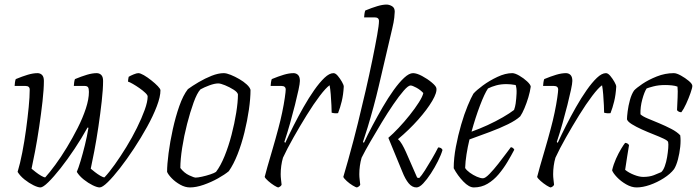

<svg xmlns="http://www.w3.org/2000/svg" viewBox="-20 -820 3049 840"><path d="M157 0Q146 0 126.5 -9.5Q107 -19 87.5 -34.5Q68 -50 57 -68Q68 -104 77.5 -153Q87 -202 94 -253.5Q101 -305 105.5 -351Q110 -397 110 -428Q110 -444 91 -444H44Q44 -450 45.5 -460Q47 -470 49 -474Q78 -486 101.5 -493Q125 -500 144 -500Q156 -500 164 -492Q172 -484 172 -466Q172 -430 166 -376.5Q160 -323 151.5 -265.5Q143 -208 133.5 -158.5Q124 -109 118 -82Q125 -76 136.5 -67Q148 -58 160 -51Q172 -44 178 -44Q197 -65 222 -99Q247 -133 272.5 -175Q298 -217 320 -260.5Q342 -304 355.5 -345Q369 -386 369 -418Q369 -433 365 -438.5Q361 -444 350 -444H303Q303 -450 304.5 -460Q306 -470 308 -474Q337 -486 360.5 -493Q384 -500 403 -500Q415 -500 423 -492Q431 -484 431 -466Q431 -430 425 -376.5Q419 -323 410.5 -265.5Q402 -208 392.5 -158.5Q383 -109 377 -82Q384 -76 395.5 -67Q407 -58 419 -51Q431 -44 437 -44Q457 -65 482 -100Q507 -135 532.5 -176.5Q558 -218 579 -260.5Q600 -303 613 -339Q626 -375 626 -398Q626 -404 615.5 -414Q605 -424 590 -434.5Q575 -445 561 -453Q547 -461 540 -463Q540 -467 541 -473.5Q542 -480 543 -484Q551 -489 564.5 -494.5Q578 -500 585 -500Q594 -500 609.5 -491Q625 -482 642 -468.5Q659 -455 670.5 -443Q682 -431 682 -425Q682 -397 666 -355Q650 -313 623.5 -265Q597 -217 566 -170Q535 -123 505 -84.5Q475 -46 451.5 -23Q428 0 416 0Q405 0 385.5 -9.5Q366 -19 346.5 -34.5Q327 -50 316 -68Q323 -84 332.5 -115.5Q342 -147 351.5 -185.5Q361 -224 367 -261L363 -262Q337 -215 306 -168.5Q275 -122 245 -84Q215 -46 191.5 -23Q168 0 157 0Z M811 0Q790 0 768.5 -12Q747 -24 731.5 -40Q716 -56 711 -68Q711 -100 717.5 -150Q724 -200 736 -254.5Q748 -309 764.5 -356Q781 -403 802 -430Q821 -444 849 -460.5Q877 -477 906 -488.5Q935 -500 959 -500Q971 -500 989.5 -492.5Q1008 -485 1027 -474Q1046 -463 1059.5 -450.5Q1073 -438 1076 -427Q1076 -389 1069 -340.5Q1062 -292 1049.5 -241Q1037 -190 1019.5 -145.5Q1002 -101 981 -71Q963 -56 933.5 -39.5Q904 -23 871 -11.5Q838 0 811 0ZM836 -43Q845 -43 863.5 -47Q882 -51 900 -57Q918 -63 925 -68Q945 -94 962.5 -137Q980 -180 993 -230Q1006 -280 1013.5 -327Q1021 -374 1021 -407Q1019 -417 1001.5 -428Q984 -439 964.5 -447Q945 -455 935 -455Q919 -455 896 -446.5Q873 -438 857 -429Q842 -413 827 -371.5Q812 -330 798.5 -277.5Q785 -225 777 -173.5Q769 -122 769 -85Q786 -63 807.5 -53Q829 -43 836 -43Z M1198 0Q1193 0 1179.5 -8.5Q1166 -17 1153.5 -28Q1141 -39 1138 -46Q1141 -59 1150 -90.5Q1159 -122 1172 -166Q1185 -210 1198 -259Q1207 -292 1214.5 -328Q1222 -364 1226 -392Q1230 -420 1230 -428Q1230 -444 1211 -444H1164Q1164 -450 1165.5 -459.5Q1167 -469 1169 -474Q1198 -486 1221.5 -493Q1245 -500 1264 -500Q1276 -500 1284 -492Q1292 -484 1292 -466Q1292 -455 1286 -427Q1280 -399 1270.5 -361Q1261 -323 1249 -280.5Q1237 -238 1224 -199L1228 -195Q1244 -230 1264.5 -270.5Q1285 -311 1308 -351.5Q1331 -392 1354.5 -425.5Q1378 -459 1399.5 -479.5Q1421 -500 1439 -500Q1448 -500 1458 -488Q1468 -476 1476 -462Q1484 -448 1484 -441Q1482 -405 1475 -376.5Q1468 -348 1459 -325Q1452 -324 1445 -324.5Q1438 -325 1431 -327Q1431 -337 1430 -359.5Q1429 -382 1427 -407Q1425 -432 1422 -447Q1406 -436 1379 -400.5Q1352 -365 1322 -316.5Q1292 -268 1264 -218.5Q1236 -169 1218 -130Q1213 -113 1210.5 -94.5Q1208 -76 1208 -58Q1208 -46 1209.5 -34.5Q1211 -23 1212 -12Q1211 -9 1208 -6Q1205 -3 1198 0Z M1542 0Q1537 0 1523 -8.5Q1509 -17 1497 -28Q1485 -39 1482 -46Q1491 -76 1503 -119Q1515 -162 1526.5 -205.5Q1538 -249 1546 -282Q1563 -351 1579.5 -422.5Q1596 -494 1609 -557.5Q1622 -621 1630 -666Q1638 -711 1638 -728Q1638 -744 1619 -744H1573Q1573 -750 1574.5 -759.5Q1576 -769 1578 -774Q1607 -786 1630.5 -793Q1654 -800 1671 -800Q1683 -800 1695 -793Q1707 -786 1707 -769Q1707 -762 1705 -743Q1703 -724 1696 -695L1637 -443Q1627 -400 1614 -352Q1601 -304 1588.5 -263Q1576 -222 1568 -199L1572 -195Q1588 -230 1609.5 -270.5Q1631 -311 1654.5 -351.5Q1678 -392 1702 -425.5Q1726 -459 1748 -479.5Q1770 -500 1787 -500Q1803 -500 1826.5 -487.5Q1850 -475 1868.5 -459.5Q1887 -444 1889 -435Q1893 -416 1871 -378.5Q1849 -341 1809.5 -296.5Q1770 -252 1721 -211Q1730 -204 1739 -188.5Q1748 -173 1756 -155L1805 -43L1814 -41Q1824 -51 1839 -74.5Q1854 -98 1870 -125.5Q1886 -153 1897 -175Q1911 -175 1916 -164Q1910 -143 1896 -115Q1882 -87 1865 -61Q1848 -35 1831.5 -17.5Q1815 0 1802 0Q1783 0 1768 -18Q1753 -36 1740 -69L1679 -217Q1699 -234 1724 -260.5Q1749 -287 1772.5 -316.5Q1796 -346 1812.5 -372Q1829 -398 1832 -413Q1819 -427 1801.5 -436.5Q1784 -446 1776 -446Q1766 -446 1746 -423Q1726 -400 1701 -363.5Q1676 -327 1650 -284Q1624 -241 1600.5 -200.5Q1577 -160 1562 -130Q1557 -113 1554.5 -94.5Q1552 -76 1552 -58Q1552 -46 1553.5 -34.5Q1555 -23 1556 -12Q1555 -9 1552 -6Q1549 -3 1542 0Z M2053 0Q2032 0 2007 -26Q1982 -52 1965 -84Q1965 -128 1974.5 -178Q1984 -228 1997.5 -274.5Q2011 -321 2026 -357Q2041 -393 2051 -410Q2064 -425 2092.5 -446Q2121 -467 2156 -483.5Q2191 -500 2221 -500Q2233 -500 2252 -489Q2271 -478 2286 -464Q2301 -450 2302 -441Q2299 -419 2291.5 -394Q2284 -369 2274.5 -346.5Q2265 -324 2256 -311Q2238 -294 2202.5 -276.5Q2167 -259 2122.5 -242.5Q2078 -226 2034 -210Q2026 -177 2021 -145Q2016 -113 2015 -85Q2021 -75 2035.5 -64.5Q2050 -54 2066 -47Q2082 -40 2093 -40Q2103 -40 2121.5 -59Q2140 -78 2160 -103.5Q2180 -129 2195.5 -150Q2211 -171 2215 -176Q2225 -175 2230 -165Q2217 -140 2200 -111.5Q2183 -83 2161.5 -57.5Q2140 -32 2113 -16Q2086 0 2053 0ZM2043 -244Q2077 -256 2113 -272.5Q2149 -289 2180 -307Q2211 -325 2229 -339Q2234 -353 2236 -367Q2239 -389 2240 -411.5Q2241 -434 2236 -448Q2225 -450 2215 -451Q2205 -452 2196 -452Q2171 -452 2151 -446.5Q2131 -441 2115 -433Q2100 -411 2080 -358.5Q2060 -306 2043 -244Z M2390 0Q2385 0 2371.5 -8.5Q2358 -17 2345.5 -28Q2333 -39 2330 -46Q2333 -59 2342 -90.5Q2351 -122 2364 -166Q2377 -210 2390 -259Q2399 -292 2406.5 -328Q2414 -364 2418 -392Q2422 -420 2422 -428Q2422 -444 2403 -444H2356Q2356 -450 2357.5 -459.5Q2359 -469 2361 -474Q2390 -486 2413.5 -493Q2437 -500 2456 -500Q2468 -500 2476 -492Q2484 -484 2484 -466Q2484 -455 2478 -427Q2472 -399 2462.5 -361Q2453 -323 2441 -280.5Q2429 -238 2416 -199L2420 -195Q2436 -230 2456.5 -270.5Q2477 -311 2500 -351.5Q2523 -392 2546.5 -425.5Q2570 -459 2591.5 -479.5Q2613 -500 2631 -500Q2640 -500 2650 -488Q2660 -476 2668 -462Q2676 -448 2676 -441Q2674 -405 2667 -376.5Q2660 -348 2651 -325Q2644 -324 2637 -324.5Q2630 -325 2623 -327Q2623 -337 2622 -359.5Q2621 -382 2619 -407Q2617 -432 2614 -447Q2598 -436 2571 -400.5Q2544 -365 2514 -316.5Q2484 -268 2456 -218.5Q2428 -169 2410 -130Q2405 -113 2402.5 -94.5Q2400 -76 2400 -58Q2400 -46 2401.5 -34.5Q2403 -23 2404 -12Q2403 -9 2400 -6Q2397 -3 2390 0Z M2765 0Q2743 0 2719.5 -13.5Q2696 -27 2679 -45Q2662 -63 2658 -75Q2664 -101 2675 -125.5Q2686 -150 2697.5 -169Q2709 -188 2715 -195Q2727 -194 2732 -185Q2729 -166 2724 -136Q2719 -106 2715 -77Q2731 -64 2754 -55Q2777 -46 2794 -46Q2821 -46 2840.5 -53.5Q2860 -61 2873 -67Q2882 -75 2888.5 -93Q2895 -111 2898.5 -132Q2902 -153 2903.5 -171.5Q2905 -190 2903 -199Q2901 -205 2883 -213.5Q2865 -222 2839.5 -232Q2814 -242 2788.5 -253.5Q2763 -265 2744.5 -276.5Q2726 -288 2723 -298Q2723 -309 2726 -333Q2729 -357 2736 -382.5Q2743 -408 2754 -424Q2764 -435 2790.5 -453Q2817 -471 2853.5 -485.5Q2890 -500 2928 -500Q2940 -500 2959 -489.5Q2978 -479 2993.5 -466Q3009 -453 3009 -444Q3009 -436 3001 -413Q2993 -390 2982 -366Q2971 -342 2961 -329Q2949 -329 2942 -338Q2943 -362 2944.5 -393Q2946 -424 2944 -441Q2934 -445 2919 -446.5Q2904 -448 2890 -448Q2861 -448 2838.5 -442Q2816 -436 2809 -433Q2799 -418 2790 -385Q2781 -352 2782 -320Q2791 -311 2814 -301.5Q2837 -292 2864.5 -280.5Q2892 -269 2917 -256Q2942 -243 2956 -228Q2959 -206 2956 -177.5Q2953 -149 2946 -122.5Q2939 -96 2929 -80Q2913 -59 2884 -40.5Q2855 -22 2823.5 -11Q2792 0 2765 0Z"/></svg>

Font: Texturina 72pt 72pt Thin
Style: Italic
Weight: 100
Italic angle: -11°
Designer: Guillermo Torres Carreño
Foundry: Omnibus-Type
Version: Version 1.002; ttfautohint (v1.8.3)